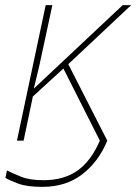

<svg xmlns="http://www.w3.org/2000/svg" viewBox="-20 -548 531 748"><path d="M1 145 7 116Q29 127 62 140.5Q95 154 150 154Q229 154 282 116.5Q335 79 369 0L227 -281L108 -172L72 0H46L158 -528H184L153 -384Q143 -335 133 -291.5Q123 -248 112 -204H113L458 -528H491L246 -298L398 0Q364 82 300.5 131Q237 180 145 180Q85 180 51.5 167.5Q18 155 1 145Z"/></svg>

Font: Noto Sans Thin
Style: Italic
Weight: 100
Italic angle: -12°
Designer: Monotype Design Team
Foundry: Monotype Imaging Inc.
Version: Version 2.013; ttfautohint (v1.8.4.7-5d5b)